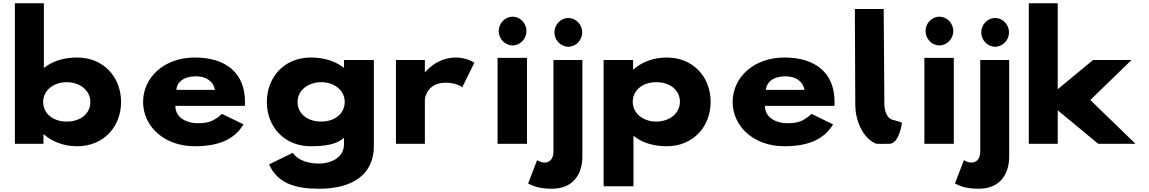

<svg xmlns="http://www.w3.org/2000/svg" viewBox="-20 -880 7030 1175"><path d="M720.9 -256C720.9 -406 615.9 -528 451.8 -528C368.3 -528 299.4 -505 248.5 -464V-860H71.1V0H246.1V-58H248.5C294.5 -16 367.1 15 451.8 15C615.9 15 720.9 -106 720.9 -256ZM532.9 -256C532.9 -186 474.8 -136 387.7 -136C304.2 -136 244.1 -186 244.1 -256C244.1 -327 307.8 -377 387.7 -377C468.8 -377 532.9 -327 532.9 -256Z M1478.3 -232C1479.3 -238 1479.3 -249 1479.3 -256C1479.3 -436 1360.3 -528 1171.7 -528C984.2 -528 855.7 -406 855.7 -256C855.7 -107 984.2 15 1171.7 15C1309.7 15 1412.3 -22 1470.3 -119L1338.7 -183C1286.7 -137 1256.4 -126 1187.5 -126C1133 -126 1053.2 -153 1053.2 -232ZM1059.2 -330C1062.8 -377 1104 -413 1177.8 -413C1240.7 -413 1285.5 -384 1295.2 -330Z M1627 126C1681 251 1804.6 275 1934.1 275C2140.3 275 2268 186 2268 14V-513H2085.3V-467H2081.7C2030.9 -506 1964.3 -528 1882 -528C1718 -528 1613 -406 1613 -256C1613 -106 1718 15 1882 15C1966.7 15 2039.3 5 2085.3 -37V1C2085.3 92 1993.4 121 1934.1 121C1840.9 121 1791 86 1772 55ZM1801 -256C1801 -327 1865.1 -377 1946.2 -377C2026 -377 2089.7 -327 2089.7 -256C2089.7 -186 2029.7 -136 1946.2 -136C1859.1 -136 1801 -186 1801 -256Z M2403.1 0H2580.1V-270C2580.1 -283 2595.9 -374 2707.2 -374C2775.9 -374 2808.9 -346 2808.9 -346L2882.9 -496C2882.9 -496 2836.9 -528 2770.9 -528C2650.3 -528 2582.6 -439 2582.6 -439H2580.1V-513H2403.1Z M3025 0H3205V-526H3025ZM3032 -690C3032 -642 3071 -602 3117 -602C3163 -602 3202 -642 3202 -690C3202 -738 3163 -778 3117 -778C3071 -778 3032 -738 3032 -690Z M3367 -513V45C3367 93 3344.1 115 3312 115C3290 115 3267 100 3267 100L3212 243C3237 254 3269 275 3357.4 275C3500 275 3544 170 3544 79V-513ZM3373 -682C3373 -634 3412 -594 3458 -594C3504 -594 3543 -634 3543 -682C3543 -730 3504 -770 3458 -770C3412 -770 3373 -730 3373 -682Z M4329 -257C4329 -407 4224 -528 4060 -528C3975.3 -528 3902.7 -497 3856.7 -455H3854.5V-513H3674V260H3856.7V-49C3907.5 -8 3976.5 15 4060 15C4224 15 4329 -107 4329 -257ZM4141 -257C4141 -186 4076.9 -136 3995.8 -136C3916 -136 3852.3 -186 3852.3 -257C3852.3 -327 3912.3 -377 3995.8 -377C4082.9 -377 4141 -327 4141 -257Z M5086.3 -232C5087.3 -238 5087.3 -249 5087.3 -256C5087.3 -436 4968.3 -528 4779.7 -528C4592.2 -528 4463.7 -406 4463.7 -256C4463.7 -107 4592.2 15 4779.7 15C4917.7 15 5020.3 -22 5078.3 -119L4946.7 -183C4894.7 -137 4864.4 -126 4795.5 -126C4741 -126 4661.2 -153 4661.2 -232ZM4667.2 -330C4670.8 -377 4712 -413 4785.8 -413C4848.7 -413 4893.5 -384 4903.2 -330Z M5211.6 -825 5214.1 -240C5213.6 -154.6 5252.7 -41.6 5335.6 -3C5346.9 2.3 5390.6 0 5422.7 0C5480.4 -0.3 5497.6 -115 5497.6 -115C5500.4 -134 5507.1 -128 5449.5 -145C5392.2 -154.7 5392.1 -240 5392.1 -240L5388.1 -825Z M5637 0H5817V-526H5637ZM5644 -690C5644 -642 5683 -602 5729 -602C5775 -602 5814 -642 5814 -690C5814 -738 5775 -778 5729 -778C5683 -778 5644 -738 5644 -690Z M5979 -513V45C5979 93 5956.1 115 5924 115C5902 115 5879 100 5879 100L5824 243C5849 254 5881 275 5969.4 275C6112 275 6156 170 6156 79V-513ZM5985 -682C5985 -634 6024 -594 6070 -594C6116 -594 6155 -634 6155 -682C6155 -730 6116 -770 6070 -770C6024 -770 5985 -730 5985 -682Z M6905 -513H6669.6L6453 -334V-860H6276V0H6453V-205L6701 0H6929L6652.6 -268Z"/></svg>

Font: Hussar
Style: BdSuprExt
Weight: 700
Foundry: Cannot Into Space Fonts
Version: Version 2.00